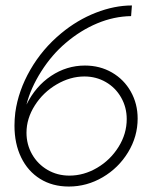

<svg xmlns="http://www.w3.org/2000/svg" viewBox="-20 -670 595 703"><path d="M33 -210Q33 -233 36 -258Q47 -338 91 -414.5Q135 -491 204 -548Q263 -597 331 -623.5Q399 -650 463 -650L460 -611Q397 -610 336 -584.5Q275 -559 221 -513Q170 -470 131 -408.5Q92 -347 77 -287Q110 -354 167 -392Q224 -430 291 -430Q346 -430 390 -404.5Q434 -379 459 -334.5Q484 -290 484 -236Q484 -170 449 -112.5Q414 -55 356 -21Q298 13 232 13Q172 13 127 -15Q82 -43 57.5 -93.5Q33 -144 33 -210ZM444 -234Q444 -277 423.5 -313Q403 -349 367.5 -369.5Q332 -390 289 -390Q237 -390 187.5 -361Q138 -332 107.5 -284Q77 -236 77 -184Q77 -141 97.5 -105Q118 -69 154 -48Q190 -27 234 -27Q287 -27 335.5 -55.5Q384 -84 414 -132Q444 -180 444 -234Z"/></svg>

Font: Bellota Light
Style: Italic
Weight: 300
Italic angle: -7.5°
Designer: Kemie Guaida
Foundry: Kemie Guaida
Version: Version 4.001